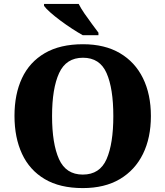

<svg xmlns="http://www.w3.org/2000/svg" viewBox="-20 -951 845 981"><path d="M403 10Q286 10 208.5 -36Q131 -82 92.5 -165Q54 -248 54 -359Q54 -470 92.5 -552Q131 -634 209 -679.5Q287 -725 404 -725Q515 -725 592.5 -679.5Q670 -634 710.5 -551.5Q751 -469 751 -358Q751 -247 710.5 -164.5Q670 -82 592.5 -36Q515 10 403 10ZM403 -59Q490 -59 524.5 -138Q559 -217 559 -358Q559 -499 524.5 -577.5Q490 -656 404 -656Q318 -656 282 -577.5Q246 -499 246 -358Q246 -217 281.5 -138Q317 -59 403 -59ZM403 -771Q378 -785 348 -804.5Q318 -824 288.5 -846Q259 -868 236.5 -888Q214 -908 205 -921V-931H382Q393 -909 411.5 -882Q430 -855 449.5 -829Q469 -803 483 -784V-771Z"/></svg>

Font: Noto Serif Telugu ExtraBold
Style: Regular
Weight: 800
Designer: Jelle Bosma - Monotype Design Team
Foundry: Monotype Imaging Inc.
Version: Version 2.005; ttfautohint (v1.8.4.7-5d5b)